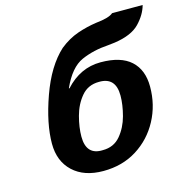

<svg xmlns="http://www.w3.org/2000/svg" viewBox="-108 -824 914 941"><g transform="rotate(-15 349.0 -354.0)"><path d="M478.5 -321.3Q478.5 -415 393.6 -413.1Q337.9 -413.1 304.2 -373Q270.5 -333 255.9 -277.8Q241.2 -222.7 241.2 -175.8Q241.2 -81.1 326.2 -85Q381.8 -85 415.5 -125Q449.2 -165 463.9 -220.2Q478.5 -275.4 478.5 -321.3ZM302.7 14.6Q205.1 14.6 148.9 -38.1Q92.8 -90.8 92.8 -179.7Q92.8 -281.2 140.6 -415.5Q188.5 -549.8 265.6 -620.1Q310.5 -656.2 358.9 -672.9Q407.2 -689.5 455.1 -696.3Q522.5 -703.1 543 -721.7H698.2Q685.5 -674.8 645.5 -633.3Q605.5 -591.8 518.6 -579.1Q501 -577.1 484.4 -575.2Q408.2 -570.3 347.2 -543.5Q286.1 -516.6 243.2 -420.9L246.1 -419.9Q322.3 -503.9 425.8 -503.9Q528.3 -503.9 579.1 -457.5Q629.9 -411.1 629.9 -326.2Q629.9 -233.4 588.4 -155.8Q546.9 -78.1 473.1 -31.7Q399.4 14.6 302.7 14.6Z"/></g></svg>

Font: FreeUniversal
Style: BoldItalic
Weight: 700
Italic angle: -11°
Version: Version 1.001 March 22, 2017